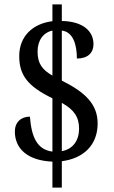

<svg xmlns="http://www.w3.org/2000/svg" viewBox="-20 -780 520 879"><path d="M220 -40V79H263V-42C364 -55 427 -117 427 -215C427 -305 367 -359 263 -411V-640C316 -634 332 -573 332 -512C383 -512 408 -539 408 -578C408 -635 363 -682 263 -684V-760H220V-683C131 -672 68 -615 68 -523C68 -437 106 -385 220 -330V-86C149 -95 124 -154 117 -246C76 -246 48 -220 48 -178C48 -101 104 -45 220 -40ZM220 -640V-434C173 -461 152 -489 152 -544C152 -595 178 -631 220 -640ZM263 -88V-309C319 -278 342 -244 342 -191C342 -137 314 -97 263 -88Z"/></svg>

Font: Noto Serif Hebrew Condensed Medium
Style: Regular
Weight: 500
Width: 3
Designer: Monotype Design Team
Foundry: Monotype Imaging Inc.
Version: Version 2.004